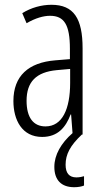

<svg xmlns="http://www.w3.org/2000/svg" viewBox="-20 -562 431 802"><path d="M254 126C254 83 273 46 322 0H325V-360C325 -485 288 -542 195 -542C153 -542 110 -530 73 -507L91 -465C129 -487 162 -496 189 -496C248 -496 272 -459 272 -358V-315L211 -310C99 -301 36 -245 36 -140C36 -61 72 10 156 10C222 10 255 -31 275 -84H277L283 -6C235 36 207 85 207 135C207 190 236 220 290 220C307 220 322 217 331 213V174C325 176 312 179 299 179C269 179 254 161 254 126ZM217 -269 273 -274V-216C273 -106 240 -34 170 -34C120 -34 91 -70 91 -141C91 -220 131 -261 217 -269Z"/></svg>

Font: Noto Sans Devanagari ExtraCondensed Light
Style: Regular
Weight: 300
Width: 2
Designer: Jelle Bosma - Monotype Design Team
Foundry: Monotype Imaging Inc.
Version: Version 2.004